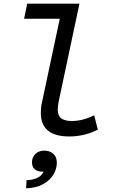

<svg xmlns="http://www.w3.org/2000/svg" viewBox="-20 -730 620 1044"><path d="M357 12Q202 12 202 -116Q202 -131 203.5 -145.5Q205 -160 208 -172L305 -628H111L128 -710H412L299 -178Q297 -166 295.5 -154.5Q294 -143 294 -133Q294 -101 313 -86.5Q332 -72 371 -72Q429 -72 492 -103L512 -25Q439 12 357 12ZM122 294 124 250Q196 247 217 204Q154 204 154 152Q154 125 172.5 107Q191 89 221 89Q250 89 269.5 106Q289 123 289 155Q289 188 270.5 219Q252 250 215 271Q178 292 122 294Z"/></svg>

Font: Sometype Mono Medium
Style: Italic
Weight: 500
Italic angle: -12°
Monospace: yes
Designer: Ryoichi Tsunekawa
Foundry: Dharma Type
Version: Version 1.000; ttfautohint (v1.8.3)